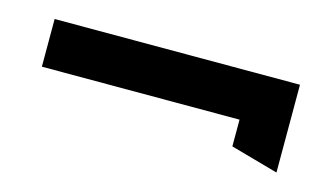

<svg xmlns="http://www.w3.org/2000/svg" viewBox="-36 -415 553 319"><g transform="rotate(15 240.5 -255.5)"><path d="M28 -249H368V-203L450 -180V-331H28Z"/></g></svg>

Font: Charger Pro
Style: BdNar
Weight: 700
Designer: Jasper
Foundry: Cannot Into Space Fonts
Version: Version 1.09